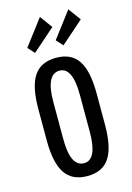

<svg xmlns="http://www.w3.org/2000/svg" viewBox="-118 -818 615 894"><g transform="rotate(-15 189.5 -371.5)"><path d="M190 15Q117 15 83 -35.5Q49 -86 49 -195V-345Q49 -455 83 -505Q117 -555 190 -555Q263 -555 296.5 -504.5Q330 -454 330 -345V-195Q330 -86 296.5 -35.5Q263 15 190 15ZM253 -181V-359Q253 -493 190 -493Q125 -493 125 -359V-181Q125 -47 190 -47Q253 -47 253 -181ZM73 -634 167 -758 211 -698 102 -602ZM210 -634 304 -758 348 -698 239 -602Z"/></g></svg>

Font: Pathway Gothic One
Style: Regular
Weight: 400
Version: Version 1.003; ttfautohint (v1.8.4.7-5d5b);gftools[0.9.26]